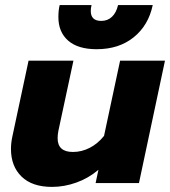

<svg xmlns="http://www.w3.org/2000/svg" viewBox="-20 -718 667 753"><path d="M209 -651Q209 -678 214 -698H339Q336 -686 336 -675Q336 -636 377 -636Q402 -636 419 -652Q436 -668 443 -698H579Q562 -618 504 -571.5Q446 -525 359 -525Q286 -525 247.5 -558.5Q209 -592 209 -651ZM23 -134Q23 -158 29 -185L92 -480H268L209 -205Q206 -190 206 -176Q206 -122 266 -122Q300 -122 331.5 -138Q363 -154 388 -185L451 -480H627L525 0H355L366 -52Q327 -19 279.5 -2Q232 15 184 15Q106 15 64.5 -25.5Q23 -66 23 -134Z"/></svg>

Font: Prompt
Style: Bold Italic
Weight: 700
Italic angle: -12°
Designer: Katatrad Team
Foundry: CadsonDemak
Version: Version 1.001